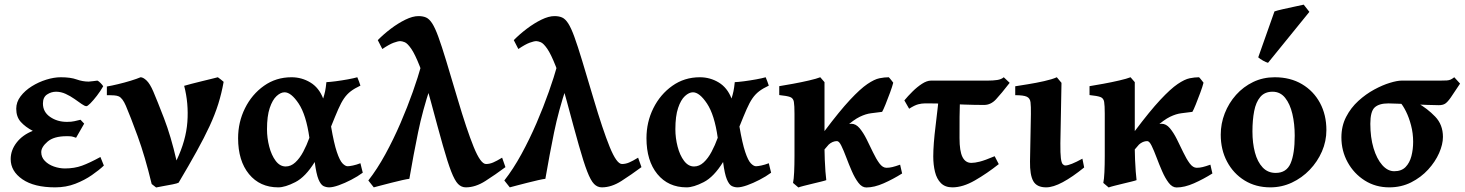

<svg xmlns="http://www.w3.org/2000/svg" viewBox="-20 -808 6431 843"><path d="M433.1 -429.2Q420.9 -407.7 405.3 -387.5Q389.6 -367.2 377 -354.5Q364.3 -341.8 359.4 -341.8Q352.1 -341.8 338.6 -351.3Q325.2 -360.8 307.1 -373.5Q289.1 -386.2 268.3 -395.8Q247.6 -405.3 226.1 -405.3Q205.1 -405.3 186.8 -393.3Q168.5 -381.3 168.5 -353.5Q168.5 -316.4 200 -294.7Q231.4 -272.9 273.9 -272.9Q294.4 -272.9 306.6 -275.9Q318.8 -278.8 333.5 -282.2L349.6 -265.1L314 -203.1Q300.3 -208 294.2 -209Q288.1 -210 272.5 -210Q216.3 -210 188.7 -186Q161.1 -162.1 161.1 -140.1Q161.1 -117.7 176.8 -101.6Q192.4 -85.4 216.6 -76.9Q240.7 -68.4 265.1 -68.4Q306.6 -68.4 340.1 -80.6Q373.5 -92.8 420.9 -118.7L436 -81.1Q415.5 -61.5 383.5 -39.3Q351.6 -17.1 310.8 -1.2Q270 14.6 222.2 14.6Q129.9 14.6 78.4 -20.8Q26.9 -56.2 26.9 -109.4Q26.9 -148.4 53 -182.1Q79.1 -215.8 124 -233.4Q91.3 -250.5 71.3 -272.7Q51.3 -294.9 51.3 -330.6Q51.3 -359.9 70.3 -385Q89.4 -410.2 119.4 -429Q149.4 -447.8 183.3 -458.3Q217.3 -468.8 246.6 -468.8Q290 -468.8 316.4 -459.2Q342.8 -449.7 369.6 -449.7Q373.5 -449.7 388.7 -451.7Q403.8 -453.6 407.7 -454.1Q413.1 -452.1 421.6 -443.4Q430.2 -434.6 433.1 -429.2Z M961.9 -448.7Q953.1 -398.9 938.5 -352.1Q923.8 -305.2 900.4 -254.6Q877 -204.1 843.5 -143.6Q810.1 -83 764.2 -5.9Q759.3 -2.9 737.8 1.5Q716.3 5.9 694.6 9.5Q672.9 13.2 665.5 15.1L646 0Q616.7 -121.6 584.5 -209.7Q552.2 -297.9 532.7 -343.3Q518.1 -377.4 501.5 -384.8Q494.1 -388.2 481.7 -389.2Q469.2 -390.1 459.2 -390.1Q449.2 -390.1 449.2 -390.1V-428.2Q469.7 -431.6 498.3 -438.5Q526.9 -445.3 554 -453.6Q581.1 -461.9 597.2 -468.8Q608.4 -468.8 623.3 -454.8Q638.2 -440.9 653.3 -405.8Q669.4 -368.2 700 -289.1Q730.5 -210 754.9 -103.5Q796.9 -191.4 802.7 -272.9Q808.6 -354.5 788.6 -431.2Q799.8 -434.6 820.3 -439.9Q840.8 -445.3 864 -450.9Q887.2 -456.5 907 -461.4Q926.8 -466.3 936.5 -468.8Q940.4 -466.3 950 -458.7Q959.5 -451.2 961.9 -448.7Z M1201.7 14.6Q1121.1 14.6 1073.2 -43.7Q1025.4 -102.1 1025.4 -201.2Q1025.4 -272 1055.7 -332.8Q1085.9 -393.6 1138.9 -431.2Q1191.9 -468.8 1259.8 -468.8Q1304.7 -468.8 1342.5 -446Q1380.4 -423.3 1398.9 -375.5Q1404.3 -392.6 1407.5 -407.5Q1410.6 -422.4 1413.1 -447.3Q1427.2 -447.8 1453.6 -451.2Q1480 -454.6 1506.8 -459.5Q1533.7 -464.4 1548.8 -468.8Q1551.3 -463.9 1556.2 -450.4Q1561 -437 1562.5 -432.1Q1536.6 -419.9 1520 -407.2Q1503.4 -394.5 1490.7 -376.2Q1478 -357.9 1465.1 -328.4Q1452.1 -298.8 1433.6 -252.4Q1446.3 -178.2 1459 -140.6Q1471.7 -103 1483.9 -90.6Q1496.1 -78.1 1506.3 -78.1Q1514.2 -78.1 1529.5 -81.3Q1544.9 -84.5 1562.5 -91.3Q1563.5 -86.9 1567.1 -72.3Q1570.8 -57.6 1572.8 -49.8Q1550.3 -33.2 1522 -18.6Q1493.7 -3.9 1467.5 5.4Q1441.4 14.6 1425.3 14.6Q1412.1 14.6 1400.1 8.8Q1388.2 2.9 1378.4 -20.5Q1368.7 -43.9 1361.8 -96.7Q1321.3 -31.2 1276.6 -8.3Q1231.9 14.6 1201.7 14.6ZM1234.4 -77.1Q1257.3 -77.1 1276.6 -95Q1295.9 -112.8 1311.3 -141.6Q1326.7 -170.4 1338.4 -203.1Q1324.2 -303.7 1291.3 -353.3Q1258.3 -402.8 1229.5 -402.8Q1212.4 -402.8 1194.3 -386.2Q1176.3 -369.6 1164.3 -334Q1152.3 -298.3 1152.3 -240.7Q1152.3 -202.1 1162.1 -164.3Q1171.9 -126.5 1190.4 -101.8Q1209 -77.1 1234.4 -77.1Z M2199.2 -74.2Q2155.3 -41.5 2111.3 -13.4Q2067.4 14.6 2025.4 14.6Q2005.9 14.6 1991.2 -0.2Q1976.6 -15.1 1960.9 -55.4Q1945.3 -95.7 1924.3 -169.9Q1903.3 -244.1 1871.6 -362.8Q1844.7 -461.9 1823.2 -516.4Q1801.8 -570.8 1785.4 -594.2Q1769 -617.7 1757.1 -622.6Q1745.1 -627.4 1737.3 -627.4Q1727.5 -627.4 1708.3 -620.4Q1689 -613.3 1658.7 -592.8L1638.7 -631.8Q1664.1 -657.7 1696 -681.9Q1728 -706.1 1760 -721.7Q1792 -737.3 1817.4 -737.3Q1836.9 -737.3 1850.8 -731.2Q1864.7 -725.1 1877.4 -705.6Q1890.1 -686 1904.5 -646.7Q1918.9 -607.4 1939 -541.3Q1959 -475.1 1988.8 -375Q2029.3 -237.8 2059.8 -162.8Q2090.3 -87.9 2113.8 -87.9Q2129.4 -87.9 2145 -94.5Q2160.6 -101.1 2184.6 -115.7ZM1869.6 -425.8Q1835.4 -323.2 1815.7 -227.1Q1795.9 -130.9 1777.3 -22.9Q1768.1 -22 1746.1 -17.1Q1724.1 -12.2 1698.5 -5.6Q1672.9 1 1651.4 6.6Q1629.9 12.2 1621.1 14.6L1597.2 -15.6Q1636.2 -65.4 1672.1 -131.1Q1708 -196.8 1738.5 -267.6Q1769 -338.4 1792.5 -404.8Q1815.9 -471.2 1830.1 -522.5Q1835.4 -518.1 1841.8 -503.9Q1848.1 -489.7 1854.2 -473.1Q1860.4 -456.5 1864.5 -443.1Q1868.7 -429.7 1869.6 -425.8Z M2796.4 -74.2Q2752.4 -41.5 2708.5 -13.4Q2664.6 14.6 2622.6 14.6Q2603 14.6 2588.4 -0.2Q2573.7 -15.1 2558.1 -55.4Q2542.5 -95.7 2521.5 -169.9Q2500.5 -244.1 2468.8 -362.8Q2441.9 -461.9 2420.4 -516.4Q2398.9 -570.8 2382.6 -594.2Q2366.2 -617.7 2354.2 -622.6Q2342.3 -627.4 2334.5 -627.4Q2324.7 -627.4 2305.4 -620.4Q2286.1 -613.3 2255.9 -592.8L2235.8 -631.8Q2261.2 -657.7 2293.2 -681.9Q2325.2 -706.1 2357.2 -721.7Q2389.2 -737.3 2414.6 -737.3Q2434.1 -737.3 2448 -731.2Q2461.9 -725.1 2474.6 -705.6Q2487.3 -686 2501.7 -646.7Q2516.1 -607.4 2536.1 -541.3Q2556.2 -475.1 2585.9 -375Q2626.5 -237.8 2657 -162.8Q2687.5 -87.9 2710.9 -87.9Q2726.6 -87.9 2742.2 -94.5Q2757.8 -101.1 2781.7 -115.7ZM2466.8 -425.8Q2432.6 -323.2 2412.8 -227.1Q2393.1 -130.9 2374.5 -22.9Q2365.2 -22 2343.3 -17.1Q2321.3 -12.2 2295.7 -5.6Q2270 1 2248.5 6.6Q2227.1 12.2 2218.3 14.6L2194.3 -15.6Q2233.4 -65.4 2269.3 -131.1Q2305.2 -196.8 2335.7 -267.6Q2366.2 -338.4 2389.6 -404.8Q2413.1 -471.2 2427.2 -522.5Q2432.6 -518.1 2439 -503.9Q2445.3 -489.7 2451.4 -473.1Q2457.5 -456.5 2461.7 -443.1Q2465.8 -429.7 2466.8 -425.8Z M2994.6 14.6Q2914.1 14.6 2866.2 -43.7Q2818.4 -102.1 2818.4 -201.2Q2818.4 -272 2848.6 -332.8Q2878.9 -393.6 2931.9 -431.2Q2984.9 -468.8 3052.7 -468.8Q3097.7 -468.8 3135.5 -446Q3173.3 -423.3 3191.9 -375.5Q3197.3 -392.6 3200.4 -407.5Q3203.6 -422.4 3206.1 -447.3Q3220.2 -447.8 3246.6 -451.2Q3272.9 -454.6 3299.8 -459.5Q3326.7 -464.4 3341.8 -468.8Q3344.2 -463.9 3349.1 -450.4Q3354 -437 3355.5 -432.1Q3329.6 -419.9 3313 -407.2Q3296.4 -394.5 3283.7 -376.2Q3271 -357.9 3258.1 -328.4Q3245.1 -298.8 3226.6 -252.4Q3239.3 -178.2 3252 -140.6Q3264.6 -103 3276.9 -90.6Q3289.1 -78.1 3299.3 -78.1Q3307.1 -78.1 3322.5 -81.3Q3337.9 -84.5 3355.5 -91.3Q3356.4 -86.9 3360.1 -72.3Q3363.8 -57.6 3365.7 -49.8Q3343.3 -33.2 3314.9 -18.6Q3286.6 -3.9 3260.5 5.4Q3234.4 14.6 3218.3 14.6Q3205.1 14.6 3193.1 8.8Q3181.2 2.9 3171.4 -20.5Q3161.6 -43.9 3154.8 -96.7Q3114.3 -31.2 3069.6 -8.3Q3024.9 14.6 2994.6 14.6ZM3027.3 -77.1Q3050.3 -77.1 3069.6 -95Q3088.9 -112.8 3104.2 -141.6Q3119.6 -170.4 3131.3 -203.1Q3117.2 -303.7 3084.2 -353.3Q3051.3 -402.8 3022.5 -402.8Q3005.4 -402.8 2987.3 -386.2Q2969.2 -369.6 2957.3 -334Q2945.3 -298.3 2945.3 -240.7Q2945.3 -202.1 2955.1 -164.3Q2964.8 -126.5 2983.4 -101.8Q3002 -77.1 3027.3 -77.1Z M3882.3 -468.8Q3886.2 -465.3 3894.5 -454.6Q3902.8 -443.8 3901.9 -444.8Q3897.9 -428.7 3887.9 -401.4Q3877.9 -374 3867.9 -349.4Q3857.9 -324.7 3853 -316.9Q3827.6 -313.5 3804.7 -310.8Q3781.7 -308.1 3754.9 -295.2Q3728 -282.2 3691.2 -249Q3654.3 -215.8 3600.1 -151.9Q3600.1 -133.3 3601.3 -106.4Q3602.5 -79.6 3604.2 -54.9Q3606 -30.3 3607.9 -17.1Q3601.6 -14.6 3584.7 -10.5Q3567.9 -6.3 3547.6 -1.5Q3527.3 3.4 3510 7.8Q3492.7 12.2 3485.4 15.1L3461.9 -4.9Q3465.3 -20.5 3466.8 -52.2Q3468.3 -84 3468.3 -123Q3468.3 -171.9 3468.3 -219.2Q3468.3 -266.6 3468.3 -309.1Q3468.3 -344.7 3465.6 -360.8Q3462.9 -377 3449 -382.1Q3435.1 -387.2 3401.4 -390.6V-429.7Q3425.8 -433.6 3461.9 -440.2Q3498 -446.8 3531.7 -454.6Q3565.4 -462.4 3581.5 -468.8L3600.1 -447.3Q3600.1 -447.3 3600.1 -428.7Q3600.1 -410.2 3600.1 -381.8Q3600.1 -353.5 3600.1 -323.2Q3600.1 -293 3600.1 -268.1Q3600.1 -243.2 3600.1 -232.4Q3666.5 -320.8 3711.9 -369.4Q3757.3 -418 3788.3 -439Q3819.3 -460 3841.3 -464.4Q3863.3 -468.8 3882.3 -468.8ZM3940.9 -46.4Q3901.4 -21.5 3859.9 -3.2Q3818.4 15.1 3783.7 15.1Q3764.6 15.1 3749 -5.4Q3733.4 -25.9 3720.2 -56.2Q3707 -86.4 3695.6 -116.9Q3684.1 -147.5 3674.1 -168Q3664.1 -188.5 3654.8 -188.5Q3635.3 -188.5 3617.7 -172.6Q3600.1 -156.7 3587.6 -136.5Q3575.2 -116.2 3569.8 -103Q3569.8 -103 3554.2 -105Q3538.6 -106.9 3532.2 -115.7Q3553.7 -168.5 3582.5 -198.5Q3611.3 -228.5 3639.9 -242.7Q3668.5 -256.8 3689.9 -260.7Q3711.4 -264.6 3717.8 -264.6Q3737.8 -264.6 3754.2 -245.1Q3770.5 -225.6 3784.9 -196.8Q3799.3 -168 3813 -139.2Q3826.7 -110.4 3841.1 -90.8Q3855.5 -71.3 3872.1 -71.3Q3885.3 -71.3 3898.2 -74.5Q3911.1 -77.6 3932.1 -85Q3933.1 -79.6 3936.5 -65.4Q3939.9 -51.3 3940.9 -46.4Z M4413.1 -444.3Q4376 -396.5 4353 -371.8Q4330.1 -347.2 4300.8 -347.2Q4257.8 -347.2 4213.1 -348.9Q4168.5 -350.6 4129.6 -352.3Q4090.8 -354 4064.9 -354H4040Q4027.3 -354 4011.7 -350.1Q3996.1 -346.2 3971.7 -330.6L3950.7 -367.2Q3966.3 -386.2 3986.6 -406.2Q4006.8 -426.3 4028.3 -440.2Q4049.8 -454.1 4067.9 -454.1Q4108.9 -454.1 4156.2 -454.1Q4203.6 -454.1 4246.3 -454.1Q4289.1 -454.1 4315.9 -454.1Q4340.3 -454.1 4358.4 -456.8Q4376.5 -459.5 4387.2 -468.8ZM4365.2 -87.4Q4313.5 -46.4 4260.5 -15.9Q4207.5 14.6 4161.6 14.6Q4129.9 14.6 4111.3 -3.9Q4092.8 -22.5 4085.2 -53.5Q4077.6 -84.5 4077.6 -121.1Q4077.6 -173.8 4087.9 -256.1Q4098.1 -338.4 4106.9 -429.2L4197.8 -426.3Q4193.4 -348.1 4193.1 -295.2Q4192.9 -242.2 4192.9 -201.7Q4192.9 -144.5 4205.8 -118.7Q4218.8 -92.8 4245.1 -92.8Q4259.8 -92.8 4282 -98.4Q4304.2 -104 4347.2 -122.1Z M4740.2 -72.8Q4688.5 -30.8 4646.2 -8.1Q4604 14.6 4573.2 14.6Q4532.2 14.6 4516.8 -12.7Q4501.5 -40 4502.4 -99.1L4506.3 -307.1Q4506.8 -341.3 4504.6 -359.1Q4502.4 -377 4488 -383.5Q4473.6 -390.1 4437.5 -390.1V-429.2Q4458.5 -432.6 4493.7 -438.2Q4528.8 -443.8 4564 -451.7Q4599.1 -459.5 4620.1 -468.8L4640.6 -444.3L4635.7 -179.2Q4635.3 -134.3 4637.9 -113.5Q4640.6 -92.8 4646 -87.2Q4651.4 -81.5 4657.7 -81.5Q4678.2 -81.5 4732.4 -111.3Z M5244.6 -468.8Q5248.5 -465.3 5256.8 -454.6Q5265.1 -443.8 5264.2 -444.8Q5260.3 -428.7 5250.2 -401.4Q5240.2 -374 5230.2 -349.4Q5220.2 -324.7 5215.3 -316.9Q5189.9 -313.5 5167 -310.8Q5144 -308.1 5117.2 -295.2Q5090.3 -282.2 5053.5 -249Q5016.6 -215.8 4962.4 -151.9Q4962.4 -133.3 4963.6 -106.4Q4964.8 -79.6 4966.6 -54.9Q4968.3 -30.3 4970.2 -17.1Q4963.9 -14.6 4947 -10.5Q4930.2 -6.3 4909.9 -1.5Q4889.6 3.4 4872.3 7.8Q4855 12.2 4847.7 15.1L4824.2 -4.9Q4827.6 -20.5 4829.1 -52.2Q4830.6 -84 4830.6 -123Q4830.6 -171.9 4830.6 -219.2Q4830.6 -266.6 4830.6 -309.1Q4830.6 -344.7 4827.9 -360.8Q4825.2 -377 4811.3 -382.1Q4797.4 -387.2 4763.7 -390.6V-429.7Q4788.1 -433.6 4824.2 -440.2Q4860.4 -446.8 4894 -454.6Q4927.7 -462.4 4943.8 -468.8L4962.4 -447.3Q4962.4 -447.3 4962.4 -428.7Q4962.4 -410.2 4962.4 -381.8Q4962.4 -353.5 4962.4 -323.2Q4962.4 -293 4962.4 -268.1Q4962.4 -243.2 4962.4 -232.4Q5028.8 -320.8 5074.2 -369.4Q5119.6 -418 5150.6 -439Q5181.6 -460 5203.6 -464.4Q5225.6 -468.8 5244.6 -468.8ZM5303.2 -46.4Q5263.7 -21.5 5222.2 -3.2Q5180.7 15.1 5146 15.1Q5127 15.1 5111.3 -5.4Q5095.7 -25.9 5082.5 -56.2Q5069.3 -86.4 5057.9 -116.9Q5046.4 -147.5 5036.4 -168Q5026.4 -188.5 5017.1 -188.5Q4997.6 -188.5 4980 -172.6Q4962.4 -156.7 4950 -136.5Q4937.5 -116.2 4932.1 -103Q4932.1 -103 4916.5 -105Q4900.9 -106.9 4894.5 -115.7Q4916 -168.5 4944.8 -198.5Q4973.6 -228.5 5002.2 -242.7Q5030.8 -256.8 5052.2 -260.7Q5073.7 -264.6 5080.1 -264.6Q5100.1 -264.6 5116.5 -245.1Q5132.8 -225.6 5147.2 -196.8Q5161.6 -168 5175.3 -139.2Q5189 -110.4 5203.4 -90.8Q5217.8 -71.3 5234.4 -71.3Q5247.6 -71.3 5260.5 -74.5Q5273.4 -77.6 5294.4 -85Q5295.4 -79.6 5298.8 -65.4Q5302.2 -51.3 5303.2 -46.4Z M5803.7 -236.8Q5803.7 -188 5784.2 -143.1Q5764.6 -98.1 5730.5 -62.5Q5696.3 -26.9 5651.9 -6.1Q5607.4 14.6 5557.6 14.6Q5493.7 14.6 5444.6 -15.6Q5395.5 -45.9 5367.7 -98.1Q5339.8 -150.4 5339.8 -216.8Q5339.8 -265.1 5357.4 -310.3Q5375 -355.5 5407 -391.4Q5439 -427.2 5482.2 -448Q5525.4 -468.8 5576.7 -468.8Q5645.5 -468.8 5696.5 -438.5Q5747.6 -408.2 5775.6 -356Q5803.7 -303.7 5803.7 -236.8ZM5664.6 -212.4Q5664.6 -264.2 5654.3 -307.9Q5644 -351.6 5622.6 -378.4Q5601.1 -405.3 5567.4 -405.3Q5532.7 -405.3 5513.4 -382.3Q5494.1 -359.4 5486.6 -320.1Q5479 -280.8 5479 -231Q5479 -179.7 5490 -138.4Q5501 -97.2 5523.7 -73Q5546.4 -48.8 5581.1 -48.8Q5628.4 -48.8 5646.5 -90.8Q5664.6 -132.8 5664.6 -212.4ZM5547.4 -532.2Q5539.6 -534.2 5526.1 -541.5Q5512.7 -548.8 5504.4 -556.2L5575.7 -757.8Q5586.4 -761.7 5612.3 -767.6Q5638.2 -773.4 5665 -779.1Q5691.9 -784.7 5704.1 -787.6L5729 -755.9Z M6297.4 -346.2Q6279.8 -346.2 6247.3 -347.4Q6214.8 -348.6 6179.2 -350.1Q6143.6 -351.6 6115 -352.8Q6086.4 -354 6075.7 -354Q6034.7 -354 6015.6 -336.2Q5996.6 -318.4 5996.6 -264.6Q5996.6 -204.6 6010.7 -157.5Q6024.9 -110.4 6048.8 -83.3Q6072.8 -56.2 6101.6 -56.2Q6133.3 -56.2 6151.4 -74.7Q6169.4 -93.3 6177 -122.8Q6184.6 -152.3 6184.6 -185.5Q6184.6 -222.7 6175.5 -257.3Q6166.5 -292 6153.1 -318.8Q6139.6 -345.7 6127 -359.4H6126.5Q6127.4 -359.4 6143.8 -360.1Q6160.2 -360.8 6178.7 -360.4Q6197.3 -359.9 6203.6 -356Q6247.1 -331.5 6281.2 -296.1Q6315.4 -260.7 6315.4 -207Q6315.4 -174.3 6298.6 -136Q6281.7 -97.7 6250.5 -63.5Q6219.2 -29.3 6175.8 -7.3Q6132.3 14.6 6079.6 14.6Q6019.5 14.6 5971.9 -15.6Q5924.3 -45.9 5897 -95.7Q5869.6 -145.5 5869.6 -204.6Q5869.6 -254.9 5890.4 -294.9Q5911.1 -335 5944.1 -365Q5977.1 -395 6013.7 -414.8Q6050.3 -434.6 6082.5 -444.3Q6114.7 -454.1 6134.3 -454.1Q6175.8 -454.1 6219.2 -454.1Q6262.7 -454.1 6303.2 -454.1Q6322.8 -454.1 6332.5 -454.8Q6342.3 -455.6 6348.9 -458.5Q6355.5 -461.4 6365.2 -468.8L6390.6 -440.9Q6363.8 -399.9 6349.6 -379.6Q6335.4 -359.4 6325 -352.8Q6314.5 -346.2 6297.4 -346.2Z"/></svg>

Font: Gentium Book Plus
Style: Bold
Weight: 700
Designer: Victor Gaultney, Annie Olsen, Iska Routamaa, Becca Hirsbrunner
Foundry: SIL International
Version: Version 6.101